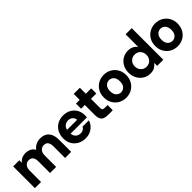

<svg xmlns="http://www.w3.org/2000/svg" viewBox="235 -1902 3096 3096"><g transform="rotate(-45 1783.0 -354.0)"><path d="M36 0V-496H176V-437Q200 -470 238.5 -489Q277 -508 327 -508Q439 -508 488 -422Q516 -462 561 -485Q606 -508 661 -508Q760 -508 811.5 -448.5Q863 -389 863 -277V0H724V-264Q724 -325 701 -357.5Q678 -390 628 -390Q579 -390 549.5 -354.5Q520 -319 520 -256V0H381V-264Q381 -325 357 -357.5Q333 -390 283 -390Q235 -390 205.5 -354.5Q176 -319 176 -256V0Z M1186 12Q1109 12 1050 -20.5Q991 -53 958 -110.5Q925 -168 925 -243Q925 -320 957.5 -380Q990 -440 1049 -474Q1108 -508 1186 -508Q1260 -508 1317 -476Q1374 -444 1406 -388.5Q1438 -333 1438 -262Q1438 -252 1438 -239.5Q1438 -227 1436 -214H1064Q1068 -163 1101 -132.5Q1134 -102 1185 -102Q1220 -102 1244 -117.5Q1268 -133 1281 -158H1424Q1410 -110 1376.5 -71.5Q1343 -33 1294.5 -10.5Q1246 12 1186 12ZM1187 -395Q1144 -395 1111 -371Q1078 -347 1067 -298H1296Q1293 -342 1262.5 -368.5Q1232 -395 1187 -395Z M1712 0Q1660 0 1624.5 -12Q1589 -24 1571 -58.5Q1553 -93 1553 -158V-379H1468V-496H1553V-632H1693V-496H1815V-379H1693V-175Q1693 -141 1705.5 -130Q1718 -119 1753 -119H1812V0Z M2111 12Q2039 12 1981 -21Q1923 -54 1889 -113Q1855 -172 1855 -248Q1855 -325 1889 -383.5Q1923 -442 1981.5 -475Q2040 -508 2111 -508Q2183 -508 2241 -475Q2299 -442 2333 -383.5Q2367 -325 2367 -248Q2367 -172 2333 -113Q2299 -54 2241 -21Q2183 12 2111 12ZM2111 -109Q2158 -109 2191 -144Q2224 -179 2224 -248Q2224 -317 2191 -352Q2158 -387 2111 -387Q2065 -387 2031.5 -352Q1998 -317 1998 -248Q1998 -179 2031.5 -144Q2065 -109 2111 -109Z M2663 12Q2594 12 2538.5 -22Q2483 -56 2451 -115.5Q2419 -175 2419 -249Q2419 -324 2451 -382.5Q2483 -441 2538.5 -474.5Q2594 -508 2663 -508Q2718 -508 2758.5 -488Q2799 -468 2824 -432V-720H2964V0H2824V-68Q2801 -36 2762.5 -12Q2724 12 2663 12ZM2695 -110Q2754 -110 2791 -149.5Q2828 -189 2828 -248Q2828 -308 2791 -347Q2754 -386 2695 -386Q2637 -386 2599.5 -347Q2562 -308 2562 -249Q2562 -189 2599.5 -149.5Q2637 -110 2695 -110Z M3284 12Q3212 12 3154 -21Q3096 -54 3062 -113Q3028 -172 3028 -248Q3028 -325 3062 -383.5Q3096 -442 3154.5 -475Q3213 -508 3284 -508Q3356 -508 3414 -475Q3472 -442 3506 -383.5Q3540 -325 3540 -248Q3540 -172 3506 -113Q3472 -54 3414 -21Q3356 12 3284 12ZM3284 -109Q3331 -109 3364 -144Q3397 -179 3397 -248Q3397 -317 3364 -352Q3331 -387 3284 -387Q3238 -387 3204.5 -352Q3171 -317 3171 -248Q3171 -179 3204.5 -144Q3238 -109 3284 -109Z"/></g></svg>

Font: Host Grotesk Black
Style: Regular
Weight: 900
Designer: Doğukan Karapınar based on Poppins by Indian Type Foundry, Jonny Pinhorn
Foundry: Element Type
Version: Version 1.000; ttfautohint (v1.8.4.7-5d5b);gftools[0.9.33]